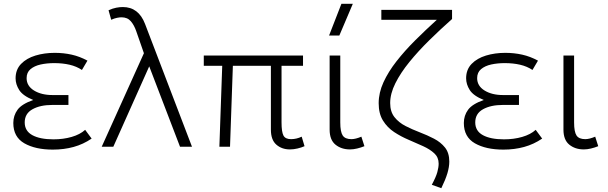

<svg xmlns="http://www.w3.org/2000/svg" viewBox="-20 -772 3197 1010"><path d="M258 15Q166 15 108 -18.2Q50 -51.5 50 -125Q50 -164 72.2 -194.5Q94.5 -225 155 -246Q100.5 -268 81.2 -298.2Q62 -328.5 62 -360Q62 -406 90.8 -435.8Q119.5 -465.5 166.5 -479.8Q213.5 -494 268 -494Q314.5 -494 357 -484.5Q399.5 -475 440 -453L411 -404Q382.5 -423 346 -431.5Q309.5 -440 265 -440Q227 -440 194 -432.8Q161 -425.5 140.5 -408.2Q120 -391 120 -361Q120 -320 158.8 -296Q197.5 -272 256 -272H340V-220H256Q191.5 -220 150.8 -197.2Q110 -174.5 110 -128Q110 -83 150.2 -61Q190.5 -39 261 -39Q313 -39 357 -51.8Q401 -64.5 428 -89L462 -43Q418 -13 367.2 1Q316.5 15 258 15Z M515 0 737 -492 697 -607Q686 -639.5 668.2 -660.2Q650.5 -681 619 -681Q609.5 -681 595.5 -678.2Q581.5 -675.5 565 -668L551 -718Q573 -728 591.8 -731.5Q610.5 -735 626 -735Q709 -735 743 -646L990 0H927L765 -423L576 0Z M1505 14Q1462.5 14 1433.8 -11Q1405 -36 1405 -90V-426H1205L1190 0H1134L1149 -426H1052V-480H1574V-426H1461V-128Q1461 -78.5 1471 -59.2Q1481 -40 1511 -40Q1539.5 -40 1567 -53L1582 -3Q1565 4.5 1544.8 9.2Q1524.5 14 1505 14Z M1821 14Q1775.5 14 1744.8 -11Q1714 -36 1714 -90V-480H1770V-128Q1770 -78.5 1782.8 -59.2Q1795.5 -40 1829 -40Q1850 -40 1881 -53L1897 -3Q1878.5 4.5 1858.8 9.2Q1839 14 1821 14ZM1711 -585 1776 -752H1836L1765 -585Z M2301.5 218 2251.5 200Q2273.5 159 2280.5 133.5Q2287.5 108 2287.5 89Q2287.5 56 2264.8 34.8Q2242 13.5 2206 -3Q2170 -19.5 2129.8 -36.5Q2089.5 -53.5 2053.5 -77.2Q2017.5 -101 1994.8 -137.5Q1972 -174 1972 -229Q1972 -284 1997.2 -339.2Q2022.5 -394.5 2066 -450Q2109.5 -505.5 2164.2 -560Q2219 -614.5 2278 -668H1986V-720H2358V-672Q2296.5 -617.5 2238.2 -560.2Q2180 -503 2133.5 -445.8Q2087 -388.5 2059.8 -334Q2032.5 -279.5 2032.5 -230Q2032.5 -184.5 2055 -156Q2077.5 -127.5 2113 -109.2Q2148.5 -91 2188 -76Q2227.5 -61 2263 -42.5Q2298.5 -24 2321 4.2Q2343.5 32.5 2343.5 78Q2343.5 106 2333.5 139.5Q2323.5 173 2301.5 218Z M2628 15Q2536 15 2478 -18.2Q2420 -51.5 2420 -125Q2420 -164 2442.2 -194.5Q2464.5 -225 2525 -246Q2470.5 -268 2451.2 -298.2Q2432 -328.5 2432 -360Q2432 -406 2460.8 -435.8Q2489.5 -465.5 2536.5 -479.8Q2583.5 -494 2638 -494Q2684.5 -494 2727 -484.5Q2769.5 -475 2810 -453L2781 -404Q2752.5 -423 2716 -431.5Q2679.5 -440 2635 -440Q2597 -440 2564 -432.8Q2531 -425.5 2510.5 -408.2Q2490 -391 2490 -361Q2490 -320 2528.8 -296Q2567.5 -272 2626 -272H2710V-220H2626Q2561.5 -220 2520.8 -197.2Q2480 -174.5 2480 -128Q2480 -83 2520.2 -61Q2560.5 -39 2631 -39Q2683 -39 2727 -51.8Q2771 -64.5 2798 -89L2832 -43Q2788 -13 2737.2 1Q2686.5 15 2628 15Z M3051 14Q3005.5 14 2974.8 -11Q2944 -36 2944 -90V-480H3000V-128Q3000 -78.5 3012.8 -59.2Q3025.5 -40 3059 -40Q3080 -40 3111 -53L3127 -3Q3108.5 4.5 3088.8 9.2Q3069 14 3051 14Z"/></svg>

Font: Geologica Thin
Style: Regular
Weight: 100
Designer: Sindre Bremnes, Frode Helland
Foundry: Monokrom Skriftforlag AS
Version: Version 1.010; ttfautohint (v1.8.4.7-5d5b);gftools[0.9.28]